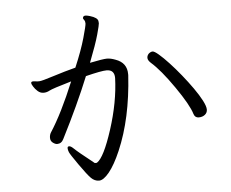

<svg xmlns="http://www.w3.org/2000/svg" viewBox="-54 -818 1109 923"><g transform="rotate(-5 500.0 -356.0)"><path d="M867 -238Q854 -282 792 -371.5Q730 -461 684 -501Q670 -514 670 -525.5Q670 -537 679 -546Q689 -554 697.5 -554Q706 -554 726.5 -536.5Q747 -519 774 -490Q801 -461 828.5 -427Q856 -393 880 -359Q904 -325 918.5 -297Q933 -269 933 -253.5Q933 -238 921 -228.5Q909 -219 891 -219Q873 -219 867 -238ZM393 -526Q457 -539 475.5 -539Q494 -539 517 -530Q571 -511 571 -456V-450Q558 -243 493 -92Q465 -27 437 7.5Q409 42 387.5 42Q366 42 349 25Q332 8 295.5 -44Q259 -96 254.5 -107Q250 -118 250 -126.5Q250 -135 258 -135Q266 -135 278 -123.5Q290 -112 310 -95.5Q330 -79 348 -65Q366 -51 374 -44H380Q384 -44 385 -45Q419 -67 461 -197Q503 -327 507 -443Q507 -483 469 -483Q444 -483 368 -464Q314 -331 233 -172Q223 -151 202 -151Q193 -151 181.5 -159.5Q170 -168 170 -183Q170 -198 177 -209Q233 -295 295 -445Q202 -418 188 -410Q174 -402 158.5 -402Q143 -402 130.5 -413Q118 -424 110.5 -436.5Q103 -449 103 -453V-455Q104 -461 113 -461L125 -460Q130 -459 134 -459H143Q154 -459 212 -477.5Q270 -496 321 -509Q355 -589 371.5 -647.5Q388 -706 388 -716.5Q388 -727 383 -733.5Q378 -740 378 -742.5Q378 -745 380 -749Q383 -754 391 -754Q399 -754 412 -750Q449 -739 451 -722Q452 -719 452 -711.5Q452 -704 439.5 -658.5Q427 -613 393 -526Z"/></g></svg>

Font: LXGW WenKai Mono Lite
Style: Regular
Weight: 400
Monospace: yes
Designer: LXGW / Fontworks Inc.
Foundry: LXGW / Fontworks Inc.
Version: Version 1.520; June 14, 2025